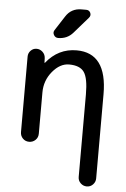

<svg xmlns="http://www.w3.org/2000/svg" viewBox="-63 -805 704 1069"><g transform="rotate(5 289.0 -270.5)"><path d="M72.3 -49.8V-471.7Q72.3 -491.2 85.9 -505.4Q99.6 -519.5 118.7 -519.5Q137.7 -519.5 152.3 -505.9Q167 -492.2 168 -471.7L168.9 -446.3Q168.9 -445.3 169.9 -445.3Q170.9 -445.3 171.9 -446.3Q239.3 -530.3 341.8 -530.3Q511.7 -530.3 511.7 -299.8V170.9Q511.7 190.4 497.6 205.1Q483.4 219.7 463.4 219.7Q443.4 219.7 428.7 205.6Q414.1 191.4 414.1 170.9V-290Q414.1 -380.9 390.6 -414.6Q367.2 -448.2 306.6 -448.2Q255.9 -448.2 213.9 -397.5Q171.9 -346.7 171.9 -280.3V-49.8Q171.9 -28.3 157.2 -14.2Q142.6 0 121.6 0Q100.6 0 86.4 -14.6Q72.3 -29.3 72.3 -49.8ZM375 -759.8Q391.6 -759.8 398.4 -745.1Q405.3 -730.5 393.6 -716.8L315.4 -627Q283.2 -589.8 232.4 -589.8Q216.8 -589.8 208.5 -604Q200.2 -618.2 209 -631.8L260.7 -711.9Q291 -759.8 348.6 -759.8Z"/></g></svg>

Font: Rounded Mgen+ 2p medium
Style: Regular
Weight: 500
Designer: [Source Han Sans]
Ryoko NISHIZUKA  (kana & ideographs); Paul D. Hunt (Latin, Greek & Cyrillic); Wenlong ZHANG  (bopomofo
Version: Version 1.059.20150602